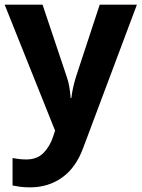

<svg xmlns="http://www.w3.org/2000/svg" viewBox="-20 -566 609 826"><path d="M0 -546H163L266 -239Q274 -217 278 -193.5Q282 -170 284 -144H287Q290 -170 295.5 -193.5Q301 -217 308 -239L409 -546H569L338 70Q307 155 247.5 197.5Q188 240 110 240Q85 240 66.5 237.5Q48 235 34 232V114Q45 116 60.5 118Q76 120 93 120Q140 120 167.5 91.5Q195 63 208 23L217 -4Z"/></svg>

Font: Noto Sans Devanagari UI
Style: Bold
Weight: 700
Designer: Jelle Bosma - Monotype Design Team
Foundry: Monotype Imaging Inc.
Version: Version 2.004; ttfautohint (v1.8.4.7-5d5b)